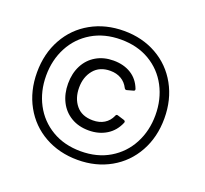

<svg xmlns="http://www.w3.org/2000/svg" viewBox="-135 -927 1205 1128"><g transform="rotate(20 467.0 -363.0)"><path d="M58 -363Q58 -480 109 -572Q160 -664 251 -715Q342 -766 457 -766Q571 -766 661.5 -715Q752 -664 803 -572Q854 -480 854 -363Q854 -246 803 -154Q752 -62 661.5 -11Q571 40 457 40Q342 40 251 -11Q160 -62 109 -154Q58 -246 58 -363ZM798 -363Q798 -462 756 -541.5Q714 -621 637 -666.5Q560 -712 457 -712Q354 -712 276.5 -666Q199 -620 157 -540.5Q115 -461 115 -363Q115 -265 157 -185.5Q199 -106 276.5 -60Q354 -14 457 -14Q560 -14 637 -60Q714 -106 756 -185.5Q798 -265 798 -363ZM252 -363Q252 -427 277.5 -476.5Q303 -526 350 -553.5Q397 -581 458 -581Q522 -581 568 -552.5Q614 -524 635 -469Q636 -467 636 -464Q636 -457 628 -455L588 -444H585Q578 -444 574 -452Q558 -484 529 -501Q500 -518 461 -518Q394 -518 357.5 -473.5Q321 -429 321 -363Q321 -296 357 -252.5Q393 -209 462 -209Q503 -209 532.5 -227Q562 -245 577 -279Q578 -284 582 -286.5Q586 -289 591 -287L633 -274Q644 -270 641 -260Q618 -204 570 -174.5Q522 -145 459 -145Q396 -145 349 -173Q302 -201 277 -250.5Q252 -300 252 -363Z"/></g></svg>

Font: LINE Seed JP_TTF Regular
Style: Regular
Weight: 400
Designer: LINE & Fontrix & Fontworks
Version: Version 1.002